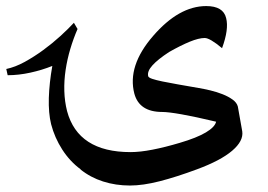

<svg xmlns="http://www.w3.org/2000/svg" viewBox="-91 -395 861 617"><path d="M635.7 -336.9Q645 -301.3 622.6 -240.2Q583.5 -272.9 566.9 -272.9Q547.9 -272.9 518.8 -261Q489.7 -249 452.6 -228Q416 -204.1 398.7 -184.8Q381.3 -165.5 385.3 -149.9Q386.7 -145.5 398.2 -141.6Q409.7 -137.7 430.7 -133.3Q451.7 -128.9 481 -123.8Q510.3 -118.7 546.9 -112.3Q564.5 -109.4 585 -104.5Q605.5 -99.6 624 -92.3Q642.6 -85 656.2 -75.2Q669.9 -65.4 673.3 -52.7L687.5 27.3Q691.9 58.1 654.8 89.6Q617.7 121.1 542.5 148.9Q475.6 173.8 421.9 187.5Q368.2 201.2 326.7 201.2Q280.8 201.2 240.2 188.2Q199.7 175.3 167.5 149.4H168.5Q133.8 124 109.1 85.7Q84.5 47.4 73.2 3.9Q64.5 -31.7 65.9 -80.1Q67.4 -128.4 77.1 -183.1Q44.4 -169.9 6.8 -161.6Q-30.8 -153.3 -66.4 -153.3L-70.8 -173.3Q-42.5 -179.2 -11.7 -196Q19 -212.9 48.3 -234.4Q77.6 -255.9 103.3 -279.3Q128.9 -302.7 146.5 -321.8L158.2 -301.8Q145 -271.5 135 -238Q125 -204.6 119.9 -170.4Q114.7 -136.2 115.7 -102.5Q116.7 -68.8 124.5 -38.1Q159.7 93.8 328.6 93.8Q359.4 93.8 399.4 85.9Q439.5 78.1 486.8 64Q541.5 47.9 570.6 30.5Q599.6 13.2 603.5 -3.9Q535.6 -20 492.7 -27.6Q449.7 -35.2 430.2 -35.2Q356.9 -35.2 340.8 -93.8Q317.4 -183.1 400.9 -279.3Q483.9 -375.5 571.8 -375.5Q626.5 -375.5 635.7 -336.9Z"/></svg>

Font: XB Khoramshahr
Style: Oblique
Weight: 400
Italic angle: 12°
Designer: Behnam
Foundry: Irmug
Version: Version 8.005 2009